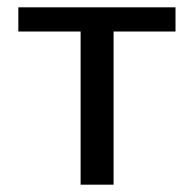

<svg xmlns="http://www.w3.org/2000/svg" viewBox="-20 -504 529 524"><path d="M200 -418H30V-484H459V-418H290V0H200Z"/></svg>

Font: Play
Style: Regular
Weight: 400
Designer: Jonas Hecksher (Cyrillic expansion: Cyreal)
Foundry: Jonas Hecksher, Playtype, e-types AS
Version: Version 2.101; ttfautohint (v1.5.65-e2d9)